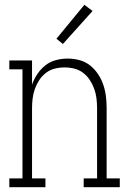

<svg xmlns="http://www.w3.org/2000/svg" viewBox="-20 -783 540 803"><path d="M19 0V-37H74V-493H19V-530H114V-429Q122 -452 136 -473Q150 -494 169.5 -509.5Q189 -525 213.5 -531.5Q238 -538 263 -538Q288 -538 312.5 -531.5Q337 -525 356.5 -509.5Q376 -494 390 -473Q404 -452 412 -428.5Q420 -405 423 -380Q426 -355 426 -330V-37H481V0H330V-37H386V-330Q386 -351 383.5 -371.5Q381 -392 374 -411.5Q367 -431 355.5 -448.5Q344 -466 327.5 -478.5Q311 -491 291 -496Q271 -501 250 -501Q229 -501 209 -496Q189 -491 172.5 -478.5Q156 -466 144.5 -448.5Q133 -431 126 -411.5Q119 -392 116.5 -371.5Q114 -351 114 -330V-37H170V0ZM243 -599 216 -621 333 -763 367 -737Z"/></svg>

Font: Iosevka Slab Extralight
Style: Regular
Weight: 200
Monospace: yes
Designer: Belleve Invis
Foundry: Belleve Invis
Version: Version 11.1.1; ttfautohint (v1.8.3)